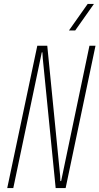

<svg xmlns="http://www.w3.org/2000/svg" viewBox="-20 -963 509 983"><path d="M17 0 171 -729H222L288 -62L289 -36H293L438 -729H469L316 0H265L199 -664L197 -695H194L48 0ZM333 -807 429 -943H461L365 -807Z"/></svg>

Font: Hubot Sans Condensed ExtraLight
Style: Italic
Weight: 200
Width: 3
Italic angle: -12.0243°
Designer: Deni Anggara
Foundry: GitHub, Inc., Subsidiary of Microsoft Corporation
Version: Version 2.000